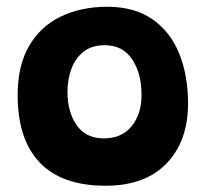

<svg xmlns="http://www.w3.org/2000/svg" viewBox="-20 -552 626 582"><path d="M300 11Q167.5 11 100.5 -59.2Q33.5 -129.5 33.5 -263.5Q33.5 -352.5 67.8 -412Q102 -471.5 163.5 -501.5Q225 -531.5 305.5 -531.5Q387 -531.5 441.5 -494Q496 -456.5 523 -390.2Q550 -324 550 -238Q550 -124.5 485 -56.8Q420 11 300 11ZM294.5 -132.5Q349.5 -132.5 379.2 -169.5Q409 -206.5 409 -263.5Q409 -330.5 380.2 -372.8Q351.5 -415 297.5 -415Q258 -415 233 -395Q208 -375 196.2 -342.8Q184.5 -310.5 184.5 -274Q184.5 -212.5 212.5 -172.5Q240.5 -132.5 294.5 -132.5Z"/></svg>

Font: Grandstander
Style: Bold
Weight: 700
Designer: Tyler Finck
Foundry: Etcetera Type Co
Version: Version 1.200; ttfautohint (v1.8.3)